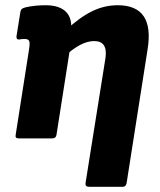

<svg xmlns="http://www.w3.org/2000/svg" viewBox="-20 -529 610 734"><path d="M320 185Q305 185 307 171L383 -306Q393 -372 340 -372Q314 -372 285 -356.5Q256 -341 224 -311L228 -410Q282 -461 330 -485Q378 -509 430 -509Q501 -509 529.5 -466.5Q558 -424 544 -339L464 171Q461 185 450 185ZM51 0Q37 0 40 -14L91 -340Q95 -365 91.5 -372.5Q88 -380 74 -380Q68 -380 63 -379.5Q58 -379 53 -378Q42 -377 43 -390L58 -484Q60 -492 63.5 -495Q67 -498 78 -501Q95 -505 115 -507Q135 -509 154 -509Q209 -509 234 -482Q259 -455 250 -402L247 -377L249 -352L196 -14Q194 0 180 0Z"/></svg>

Font: Sofia Sans Black
Style: Italic
Weight: 900
Italic angle: -9°
Version: Version 4.100-B